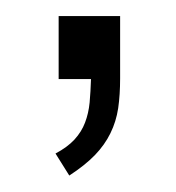

<svg xmlns="http://www.w3.org/2000/svg" viewBox="-20 -98 218 238"><path d="M128.9 -1Q128.9 19.5 126.5 36.1Q124 52.7 116.9 67.1Q109.9 81.5 97.7 94.2Q85.4 106.9 65.9 119.6L48.8 92.3Q63.5 84.5 72.3 75Q81.1 65.4 85.4 54Q89.8 42.5 91.1 29.1Q92.3 15.6 92.8 0H52.7V-78.1H128.9Z"/></svg>

Font: SengBuhan
Style: Regular
Weight: 400
Designer: John M. Durdin
Foundry: Lao Script for Windows
Version: Version 1.400